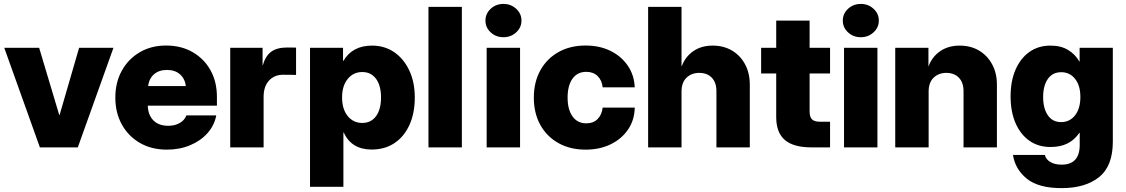

<svg xmlns="http://www.w3.org/2000/svg" viewBox="-20 -763 5827 994"><path d="M567.4 -515.6 382.8 0H186.5L2 -515.6H182.6L286.6 -168H288.6L389.6 -515.6Z M844.2 11.7Q764.6 11.7 704.6 -22.9Q644.5 -57.6 610.8 -118.4Q577.1 -179.2 577.1 -257.8Q577.1 -336.4 610.8 -397.2Q644.5 -458 703.9 -492.7Q763.2 -527.3 839.8 -527.3Q917.5 -527.3 976.8 -493.4Q1036.1 -459.5 1069.6 -399.7Q1103 -339.8 1103 -261.7V-215.8H745.1Q746.6 -167.5 774.2 -139.6Q801.8 -111.8 850.6 -111.8Q886.2 -111.8 911.1 -126.5Q936 -141.1 944.8 -165.5H1099.6Q1089.8 -113.8 1054.2 -73.7Q1018.6 -33.7 964.1 -11Q909.7 11.7 844.2 11.7ZM746.6 -317.4H942.4Q937 -356.4 911.4 -378.7Q885.7 -400.9 844.2 -400.9Q803.2 -400.9 777.6 -378.7Q752 -356.4 746.6 -317.4Z M1171.9 0V-515.6H1339.4V-424.3H1340.3Q1354.5 -474.1 1384.5 -495.6Q1414.6 -517.1 1466.8 -517.1Q1480 -517.1 1491.2 -516.8Q1502.4 -516.6 1512.7 -516.6V-375Q1503.9 -375.5 1483.9 -375.7Q1463.9 -376 1445.8 -376Q1400.4 -376 1372.6 -345.7Q1344.7 -315.4 1344.7 -261.2V0Z M1585 204.1V-515.6H1755.9V-448.7H1758.3Q1804.7 -526.9 1906.2 -526.9Q1971.2 -526.9 2021 -492.7Q2070.8 -458.5 2099.1 -397.9Q2127.4 -337.4 2127.4 -258.8Q2127.4 -177.2 2099.9 -116.5Q2072.3 -55.7 2022.2 -22.2Q1972.2 11.2 1904.3 11.2Q1799.8 11.2 1759.8 -76.7H1757.8V204.1ZM1855.5 -126.5Q1900.9 -126.5 1926.8 -161.6Q1952.6 -196.8 1952.6 -258.8Q1952.6 -319.8 1926.8 -355Q1900.9 -390.1 1855.5 -390.1Q1809.1 -390.1 1780 -354.2Q1751 -318.4 1751 -258.8Q1751 -198.2 1780 -162.4Q1809.1 -126.5 1855.5 -126.5Z M2371.1 -727.5V0H2198.2V-727.5Z M2499.5 0V-515.6H2672.4V0ZM2586.4 -570.3Q2547.4 -570.3 2520.3 -595.5Q2493.2 -620.6 2493.2 -656.2Q2493.2 -692.4 2520.3 -717.5Q2547.4 -742.7 2586.4 -742.7Q2625 -742.7 2652.3 -717.5Q2679.7 -692.4 2679.7 -656.2Q2679.7 -620.6 2652.3 -595.5Q2625 -570.3 2586.4 -570.3Z M3011.7 11.7Q2931.6 11.7 2871.1 -22.2Q2810.5 -56.2 2777.1 -116.7Q2743.7 -177.2 2743.7 -257.8Q2743.7 -337.9 2777.3 -398.7Q2811 -459.5 2871.3 -493.4Q2931.6 -527.3 3011.7 -527.3Q3084 -527.3 3140.1 -499.8Q3196.3 -472.2 3229.7 -423.6Q3263.2 -375 3266.1 -311H3100.1Q3096.2 -347.7 3073.7 -369.4Q3051.3 -391.1 3015.1 -391.1Q2969.2 -391.1 2943.8 -355.5Q2918.5 -319.8 2918.5 -257.8Q2918.5 -195.8 2944.1 -160.2Q2969.7 -124.5 3015.1 -124.5Q3051.8 -124.5 3073.7 -146.5Q3095.7 -168.5 3100.1 -206.1H3266.1Q3265.1 -142.6 3232.2 -93.5Q3199.2 -44.4 3142.3 -16.4Q3085.4 11.7 3011.7 11.7Z M3508.3 -288.6V0H3335.4V-727.5H3508.3V-420.9H3509.8Q3527.8 -469.2 3569.1 -498Q3610.4 -526.9 3669.9 -526.9Q3726.1 -526.9 3769.3 -501.5Q3812.5 -476.1 3837.2 -430.4Q3861.8 -384.8 3861.8 -324.2V0H3689V-291Q3689 -335.9 3665 -360.8Q3641.1 -385.7 3600.1 -385.7Q3560.1 -385.7 3534.2 -360.8Q3508.3 -335.9 3508.3 -288.6Z M4277.3 -515.6V-382.8H4171.4V-186.5Q4171.4 -157.7 4183.6 -145.3Q4195.8 -132.8 4225.6 -132.8H4277.3V0H4181.2Q4087.9 0 4043.2 -38.3Q3998.5 -76.7 3998.5 -156.7V-382.8H3920.4V-515.6H3998.5V-656.2H4171.4V-515.6Z M4349.6 0V-515.6H4522.5V0ZM4436.5 -570.3Q4397.5 -570.3 4370.4 -595.5Q4343.3 -620.6 4343.3 -656.2Q4343.3 -692.4 4370.4 -717.5Q4397.5 -742.7 4436.5 -742.7Q4475.1 -742.7 4502.4 -717.5Q4529.8 -692.4 4529.8 -656.2Q4529.8 -620.6 4502.4 -595.5Q4475.1 -570.3 4436.5 -570.3Z M4787.6 -288.6V0H4614.7V-515.6H4786.6V-418L4787.6 -420.9Q4805.7 -469.2 4847.4 -498Q4889.2 -526.9 4948.2 -526.9Q5004.9 -526.9 5048.1 -501.5Q5091.3 -476.1 5116.2 -430.4Q5141.1 -384.8 5141.1 -324.2V0H4968.3V-291Q4968.3 -335.9 4944.1 -360.8Q4919.9 -385.7 4878.9 -385.7Q4839.4 -385.7 4813.5 -360.8Q4787.6 -335.9 4787.6 -288.6Z M5476.1 210.9Q5356 210.9 5295.9 162.1Q5235.8 113.3 5224.1 39.1H5389.2Q5395 62.5 5418 75.9Q5440.9 89.4 5476.1 89.4Q5569.8 89.4 5569.8 -12.7V-74.7H5567.4Q5543.5 -39.1 5506.8 -20.5Q5470.2 -2 5418.5 -2Q5355 -2 5308.8 -34.7Q5262.7 -67.4 5237.3 -126.2Q5211.9 -185.1 5211.9 -264.2Q5211.9 -343.3 5237.5 -402.3Q5263.2 -461.4 5309.3 -494.1Q5355.5 -526.9 5418 -526.9Q5473.1 -526.9 5510.3 -503.9Q5547.4 -481 5567.4 -445.3H5569.3V-515.6H5741.2V-29.8Q5741.2 96.7 5670.2 153.8Q5599.1 210.9 5476.1 210.9ZM5473.6 -130.9Q5518.1 -130.9 5545.7 -166Q5573.2 -201.2 5573.2 -260.7Q5573.2 -320.3 5545.7 -354.7Q5518.1 -389.2 5474.1 -389.2Q5428.7 -389.2 5404.5 -354Q5380.4 -318.8 5380.4 -260.7Q5380.4 -202.1 5404.5 -166.5Q5428.7 -130.9 5473.6 -130.9Z"/></svg>

Font: Inter Display Extra Bold
Style: Regular
Weight: 800
Designer: Rasmus Andersson
Foundry: rsms
Version: Version 4.000;git-4fc901f